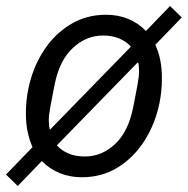

<svg xmlns="http://www.w3.org/2000/svg" viewBox="-37 -577 624 638"><path d="M235 12Q195 12 161 -2Q127 -16 102 -42L22 41L-17 3L71 -88Q61 -111 55 -138.5Q49 -166 49 -200Q49 -221 51 -241.5Q53 -262 57 -281Q71 -350 106.5 -406Q142 -462 195.5 -495Q249 -528 315 -528Q356 -528 389.5 -514Q423 -500 448 -474L528 -557L567 -519L479 -428Q490 -405 495.5 -377.5Q501 -350 501 -316Q501 -295 499 -275Q497 -255 493 -235Q479 -166 443.5 -110Q408 -54 355 -21Q302 12 235 12ZM245 -57Q301 -57 345 -98Q389 -139 405 -218L409 -238Q416 -274 419.5 -293Q423 -312 424 -321.5Q425 -331 425 -338Q425 -346 424.5 -354.5Q424 -363 422 -369H420L265 -210L152 -94Q167 -77 190.5 -67Q214 -57 245 -57ZM305 -459Q250 -459 205.5 -418Q161 -377 145 -298L141 -278Q134 -242 130.5 -223Q127 -204 126 -194.5Q125 -185 125 -178Q125 -170 126 -161.5Q127 -153 128 -147H130L285 -306L398 -422Q383 -439 359.5 -449Q336 -459 305 -459Z"/></svg>

Font: IBM Plex Sans
Style: Italic
Weight: 400
Italic angle: -11.31°
Designer: Mike Abbink, Paul van der Laan, Pieter van Rosmalen
Foundry: Bold Monday
Version: Version 3.201